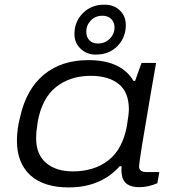

<svg xmlns="http://www.w3.org/2000/svg" viewBox="-20 -798 736 830"><path d="M394 -562Q355 -562 328.4 -587.4Q301.8 -612.8 301.8 -650.9Q301.8 -704.1 338.1 -741Q374.5 -777.8 431.2 -777.8Q472.7 -777.8 498.3 -752.9Q523.9 -728 523.9 -689.9Q523.9 -636.2 488 -599.1Q452.1 -562 394 -562ZM403.8 -609.9Q433.6 -609.9 454.3 -630.4Q475.1 -650.9 475.1 -679.2Q475.1 -701.7 460.9 -715.8Q446.8 -730 422.9 -730Q392.6 -730 372.8 -709.7Q353 -689.5 353 -661.1Q353 -637.7 366.5 -623.8Q379.9 -609.9 403.8 -609.9ZM276.9 12.2Q168.9 12.2 111.1 -40.5Q53.2 -93.3 53.2 -189.9Q53.2 -240.2 66.9 -292Q93.8 -412.6 169.7 -475.3Q245.6 -538.1 361.8 -538.1Q503.9 -538.1 557.1 -448.2H564L591.8 -525.9H654.8L634.8 -412.1Q581.1 -101.1 581.1 -79.1Q581.1 -54.2 612.8 -54.2H668.9L660.2 -5.9Q620.1 11.2 582 11.2Q514.2 11.2 506.8 -42Q503.4 -60.1 505.9 -78.1L498 -80.1Q416 12.2 276.9 12.2ZM294.9 -57.1Q387.2 -57.1 448.7 -105Q510.3 -152.8 528.8 -254.9Q537.1 -306.2 537.1 -325.2Q537.1 -399.4 493.2 -434.8Q449.2 -470.2 372.1 -470.2Q283.2 -470.2 222.4 -421.9Q161.6 -373.5 143.1 -272Q136.2 -228.5 136.2 -200.2Q136.2 -130.4 179.2 -93.8Q222.2 -57.1 294.9 -57.1Z"/></svg>

Font: Archivo Expanded Light
Style: Italic
Weight: 300
Width: 7
Italic angle: -10°
Designer: Hector Gatti
Foundry: Omnibus-Type
Version: Version 2.001